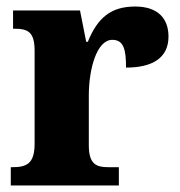

<svg xmlns="http://www.w3.org/2000/svg" viewBox="-20 -568 550 588"><path d="M13 0H344V-56H312C276 -56 252 -64 252 -123V-276C252 -356 276 -446 324 -446C359 -446 366 -416 366 -361C446 -361 496 -390 496 -456C496 -509 466 -548 394 -548C320 -548 279 -514 249 -440H244L225 -536H20V-480H24C65 -480 86 -471 86 -412V-128C86 -65 60 -56 17 -56H13Z"/></svg>

Font: Noto Serif Lao SemiCondensed ExtraBold
Style: Regular
Weight: 800
Width: 4
Designer: Monotype Design Team
Foundry: Monotype Imaging Inc.
Version: Version 2.003